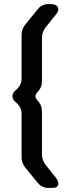

<svg xmlns="http://www.w3.org/2000/svg" viewBox="-20 -818 311 925"><path d="M261 67Q261 76 254.5 81.5Q248 87 235 87H212Q182 87 163 64L102 -10Q84 -33 84 -60V-271Q84 -299 62 -320L55 -326Q40 -340 40 -355Q40 -370 54 -382L62 -389Q84 -410 84 -438V-650Q84 -678 102 -700L163 -775Q182 -798 212 -798H226Q242 -798 251.5 -791.5Q261 -785 261 -774Q261 -763 250 -749L199 -685Q182 -662 182 -635V-425Q182 -396 162 -376Q151 -365 151 -354Q151 -345 161 -333L162 -332Q182 -312 182 -282V-75Q182 -48 199 -25L249 38Q261 53 261 67Z"/></svg>

Font: ZCOOL QingKe HuangYou
Style: Regular
Weight: 400
Version: Version 1.000